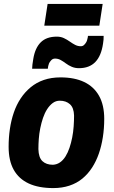

<svg xmlns="http://www.w3.org/2000/svg" viewBox="-20 -950 584 980"><path d="M252 10Q177 10 126.5 -13.5Q76 -37 50 -83.5Q24 -130 24 -201Q24 -248 30.5 -292Q37 -336 50.5 -375.5Q64 -415 85.5 -447.5Q107 -480 136.5 -504.5Q166 -529 204 -542Q242 -555 289 -555Q360 -555 409.5 -531.5Q459 -508 485.5 -461Q512 -414 512 -343Q512 -295 505 -250Q498 -205 484.5 -166Q471 -127 450 -94.5Q429 -62 400.5 -38.5Q372 -15 334.5 -2.5Q297 10 252 10ZM250 -109Q270 -110 286 -121Q302 -132 314 -151Q326 -170 334.5 -195Q343 -220 348.5 -248Q354 -276 356 -305Q358 -334 358 -360Q357 -400 337 -418Q317 -436 285 -436Q265 -436 249 -424Q233 -412 220.5 -392.5Q208 -373 199.5 -348Q191 -323 185.5 -295.5Q180 -268 178 -241Q176 -214 176 -189Q177 -146 196.5 -127.5Q216 -109 250 -109ZM144 -599Q144 -609 145.5 -620.5Q147 -632 150 -650Q159 -705 188 -734Q217 -763 270 -763Q290 -763 306 -755.5Q322 -748 336 -738Q350 -728 363.5 -721Q377 -714 392 -714Q402 -714 408.5 -720Q415 -726 419.5 -733.5Q424 -741 425 -747Q427 -755 428 -759Q429 -763 429 -767H509Q509 -757 508.5 -748Q508 -739 506 -728Q497 -665 466.5 -633.5Q436 -602 383 -602Q363 -602 346.5 -609Q330 -616 316 -626.5Q302 -637 289 -644Q276 -651 261 -651Q249 -651 241 -642Q233 -633 230 -626Q227 -618 226 -612.5Q225 -607 224 -599ZM206 -819 223 -930H504L487 -819Z"/></svg>

Font: Georama ExtraCondensed Thin
Style: Bold Italic
Weight: 700
Italic angle: -9°
Version: Version 1.001